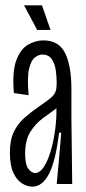

<svg xmlns="http://www.w3.org/2000/svg" viewBox="-20 -688 320 718"><path d="M101 10Q82 10 62.5 -2Q43 -14 30 -42Q17 -70 17 -117Q17 -165 32 -195.5Q47 -226 71.5 -247.5Q96 -269 125 -289Q156 -310 170 -322Q184 -334 188 -346Q192 -358 192 -378Q192 -401 188.5 -425.5Q185 -450 173.5 -467Q162 -484 138 -484Q126 -484 111.5 -474Q97 -464 89 -432Q81 -400 87 -332L32 -340Q25 -420 41 -462.5Q57 -505 85 -521Q113 -537 142 -537Q200 -537 223.5 -489.5Q247 -442 247 -356V-251Q248 -189 248.5 -125.5Q249 -62 250 0H192Q197 -48 201 -96Q205 -144 209 -192H201Q188 -85 163 -37.5Q138 10 101 10ZM111 -41Q129 -41 144 -64Q159 -87 169.5 -122.5Q180 -158 185.5 -197.5Q191 -237 191 -271V-283Q168 -266 140.5 -246Q113 -226 93.5 -195Q74 -164 74 -113Q74 -73 86 -57Q98 -41 111 -41ZM119 -576 70 -668H137L169 -576Z"/></svg>

Font: Bricolage Grotesque 48pt Condensed ExtraLight
Style: Regular
Weight: 200
Width: 3
Designer: Mathieu Triay
Foundry: Atelier Triay
Version: Version 1.000; ttfautohint (v1.8.4.7-5d5b);gftools[0.9.32]